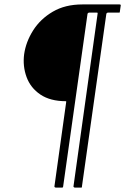

<svg xmlns="http://www.w3.org/2000/svg" viewBox="-20 -762 580 867"><path d="M467 -705Q465 -705 462.5 -703Q460 -701 460 -698L350 80Q350 82 350 83.5Q350 85 346 85H318Q314 85 312.5 82Q311 79 312 78L421 -702Q421 -704 420.5 -704.5Q420 -705 417 -705H382Q380 -705 377.5 -703Q375 -701 375 -698L265 81Q265 83 264 84Q263 85 261 85H232Q229 85 227 83Q225 81 226 78L279 -302Q279 -303 279 -303.5Q279 -304 278 -305Q207 -305 162.5 -335Q118 -365 100 -414Q82 -463 89 -517Q97 -573 129.5 -624.5Q162 -676 218 -709Q274 -742 352 -742H520Q523 -742 524.5 -740.5Q526 -739 525 -736L521 -708Q520 -705 520 -705Q520 -705 518 -705Z"/></svg>

Font: Libre Franklin ExtraLight
Style: Italic
Weight: 250
Italic angle: -8°
Designer: Pablo Impallari, Rodrigo Fuenzalida, Nhung Nguyen
Foundry: Impallari Type
Version: Version 3.000